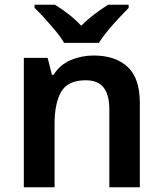

<svg xmlns="http://www.w3.org/2000/svg" viewBox="-20 -786 684 806"><path d="M373 -553Q464 -553 515.5 -505.5Q567 -458 567 -354V0H439V-327Q439 -388 415 -418.5Q391 -449 340 -449Q265 -449 237 -401Q209 -353 209 -264V0H80V-543H180L198 -472H205Q231 -514 276.5 -533.5Q322 -553 373 -553ZM249 -606Q236 -629 213.5 -656Q191 -683 167.5 -709Q144 -735 125 -753V-766H211Q237 -750 266.5 -727.5Q296 -705 321 -678Q348 -705 378 -727.5Q408 -750 434 -766H520V-753Q502 -735 478 -709Q454 -683 431.5 -656Q409 -629 395 -606Z"/></svg>

Font: Noto Sans Kawi SemiBold
Style: Regular
Weight: 600
Designer: Fadhl Haqq
Version: Version 1.000